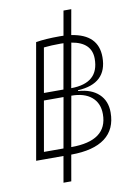

<svg xmlns="http://www.w3.org/2000/svg" viewBox="-106 -916 798 1139"><g transform="rotate(-10 293.0 -347.0)"><path d="M181.6 156.2 209 0H91.3H44.4L166.5 -693.4Q222.7 -703.1 310.1 -703.1Q321.8 -703.1 333 -702.6L358.9 -849.6H405.8L378.9 -698.2Q538.6 -674.8 538.6 -537.6Q538.6 -378.4 361.8 -369.1L361.3 -364.3Q440.9 -358.9 485.1 -317.4Q529.3 -275.9 529.3 -206.1Q529.3 -105 460 -52.7Q390.6 -0.5 255.9 0L228.5 156.2ZM316.9 -344.2 263.7 -43.9H264.2Q482.4 -43.9 482.4 -204.1Q482.4 -270.5 438.7 -307.4Q395 -344.2 316.9 -344.2ZM216.8 -43.9 270 -344.2H151.9L99.1 -43.9ZM159.7 -388.2H277.3L325.2 -658.7Q316.9 -659.2 308.6 -659.2Q251 -659.2 206.5 -654.3ZM324.2 -388.2Q491.7 -389.2 491.7 -536.1Q491.7 -634.8 371.6 -654.3Z"/></g></svg>

Font: Cascadia Mono NF ExtraLight
Style: Italic
Weight: 200
Italic angle: -10°
Monospace: yes
Designer: Aaron Bell
Foundry: Saja Typeworks
Version: Version 2404.023; ttfautohint (v1.8.4)